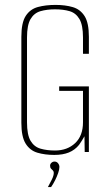

<svg xmlns="http://www.w3.org/2000/svg" viewBox="-20 -619 445 782"><path d="M201 12Q163 12 132.5 3Q102 -6 84.5 -34Q67 -62 67 -119V-469Q67 -527 85 -554.5Q103 -582 134.5 -590.5Q166 -599 206 -599Q246 -599 276.5 -590Q307 -581 324.5 -553.5Q342 -526 342 -469V-400H318V-466Q318 -517 303.5 -541.5Q289 -566 263.5 -573.5Q238 -581 204 -581Q171 -581 145 -573.5Q119 -566 104.5 -541.5Q90 -517 90 -466V-121Q90 -70 104.5 -45.5Q119 -21 145 -13.5Q171 -6 204 -6Q254 -6 286 -36Q318 -66 318 -121V-249H221V-267H342V0H325L324 -64Q319 -55 313 -45.5Q307 -36 302 -29Q285 -8 260.5 2Q236 12 201 12ZM175 143Q184 127 191.5 111.5Q199 96 199 85Q199 79 195.5 75.5Q192 72 188 68Q184 64 184 56Q184 49 189.5 44Q195 39 202 39Q211 39 216.5 46Q222 53 222 61Q222 71 217 85.5Q212 100 204.5 115Q197 130 188 143Z"/></svg>

Font: Alumni Sans SC Thin
Style: Regular
Weight: 100
Designer: Robert E. Leuschke
Foundry: Robert E. Leuschke
Version: Version 1.018